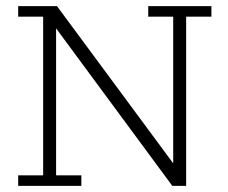

<svg xmlns="http://www.w3.org/2000/svg" viewBox="-20 -603 740 623"><path d="M39 0V-34H120V-549H39V-583H165L542 -73V-549H461V-583H666V-549H584V0H539L162 -511V-34H244V0Z"/></svg>

Font: Rokkitt ExtraLight
Style: Regular
Weight: 250
Version: Version 3.103